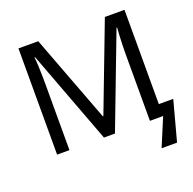

<svg xmlns="http://www.w3.org/2000/svg" viewBox="-152 -869 1221 1213"><g transform="rotate(-20 458.5 -263.0)"><path d="M412 0 177 -626H173Q176 -600 177.5 -565.5Q179 -531 179.5 -498Q180 -465 180 -442V0H97V-714H230L451 -129H455L678 -714H810V-80H907L835 188H731L810 0H721V-448Q721 -472 722 -505.5Q723 -539 724.5 -572Q726 -605 728 -625H724L486 0Z"/></g></svg>

Font: RS Noto Sans
Style: Regular
Weight: 400
Designer: Monotype Design Team
Foundry: Monotype Imaging Inc.
Version: Version 3.10